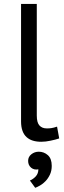

<svg xmlns="http://www.w3.org/2000/svg" viewBox="-20 -692 318 953"><path d="M84.5 0ZM162.6 -118.2Q162.6 -83.5 175.8 -69.1Q189 -54.7 211.4 -54.7Q218.3 -54.7 223.9 -54.9Q229.5 -55.2 235.4 -56.2Q241.2 -57.1 247.8 -58.8Q254.4 -60.5 263.2 -63.5L273.9 -4.9Q265.1 -2 253.9 1Q242.7 3.9 231 6.3Q219.2 8.8 207.3 10.3Q195.3 11.7 184.6 11.7Q161.6 11.7 143.3 6.1Q125 0.5 111.8 -11.5Q98.6 -23.4 91.6 -42.7Q84.5 -62 84.5 -89.4V-672.4H162.6ZM119.6 106.4Q119.6 86.4 135.7 73.7Q151.9 61 172.4 61Q198.2 61 217.5 78.1Q236.8 95.2 236.8 131.3Q236.8 155.8 227.8 174.8Q218.8 193.8 206.1 207Q193.4 220.2 179.4 228.3Q165.5 236.3 154.8 240.2L128.4 204.1Q145.5 196.8 158 182.9Q170.4 168.9 170.4 148.4Q149.4 152.8 134.5 140.4Q119.6 127.9 119.6 106.4Z"/></svg>

Font: PT Astra Sans
Style: Regular
Weight: 400
Designer: A.Korolkova, I. Chaeva
Foundry: ParaType Ltd
Version: Version 1.001; ttfautohint (v1.6)